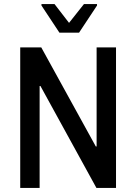

<svg xmlns="http://www.w3.org/2000/svg" viewBox="-20 -920 667 940"><path d="M79 0V-688H182L449 -203H453V-688H548V0H452L178 -499H174V0ZM271 -760 183 -893V-900H247L318 -808L391 -900H455V-893L367 -760Z"/></svg>

Font: Saira SemiCondensed Medium
Style: Regular
Weight: 500
Width: 4
Designer: Hector Gatti with collaboration of the Omnibus-Type team
Foundry: Omnibus-Type
Version: Version 1.101